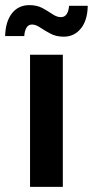

<svg xmlns="http://www.w3.org/2000/svg" viewBox="-63 -729 362 749"><path d="M54.2 0V-515.6H182.1V0ZM185.5 -585.9Q156.2 -585.9 134 -597.7Q111.8 -609.4 94.2 -621.3Q76.7 -633.3 62 -633.3Q47.4 -633.3 40 -620.4Q32.7 -607.4 31.7 -588.4H-43Q-41.5 -645 -16.4 -677Q8.8 -709 51.8 -709Q81.5 -709 103 -697.3Q124.5 -685.5 141.6 -673.8Q158.7 -662.1 174.8 -662.1Q202.6 -662.1 206.5 -706.5H279.3Q278.3 -649.4 252.4 -617.7Q226.6 -585.9 185.5 -585.9Z"/></svg>

Font: Inter Display Semi Bold
Style: Regular
Weight: 600
Designer: Rasmus Andersson
Foundry: rsms
Version: Version 4.000;git-37864ae